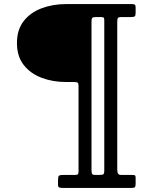

<svg xmlns="http://www.w3.org/2000/svg" viewBox="-20 -770 727 940"><path d="M264 135V116Q264 97.5 267.2 92Q270.5 86.5 289 86.5H343.5Q355.5 86.5 360 84.2Q364.5 82 364.5 70V-349Q364.5 -362 360.2 -365.2Q356 -368.5 343.5 -368.5H303Q238.5 -368.5 184 -389Q129.5 -409.5 96.2 -451.8Q63 -494 63 -559Q63 -624.5 96 -666.8Q129 -709 183.8 -729.5Q238.5 -750 303 -750H625.5Q636 -750 640 -747.2Q644 -744.5 644 -733V-707Q644 -693 639.5 -689.8Q635 -686.5 620.5 -686.5H575.5Q560 -686.5 557 -681.8Q554 -677 554 -661V59Q554 71.5 557.2 79Q560.5 86.5 574.5 86.5H626.5Q636.5 86.5 640.2 88.2Q644 90 644 100V129.5Q644 142 640.5 146Q637 150 624.5 150H287Q277.5 150 270.8 148Q264 146 264 135ZM490.5 65V-672Q490.5 -682.5 486.5 -684.5Q482.5 -686.5 471.5 -686.5H449.5Q435.5 -686.5 431.8 -682.5Q428 -678.5 428 -664V61Q428 73.5 430.2 80Q432.5 86.5 446.5 86.5H464.5Q480.5 86.5 485.5 83.5Q490.5 80.5 490.5 65Z"/></svg>

Font: Besley* Medium
Style: Regular
Weight: 500
Designer: Owen Earl
Foundry: indestructible type*
Version: Version 3.000; ttfautohint (v1.8.3)